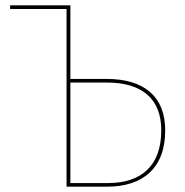

<svg xmlns="http://www.w3.org/2000/svg" viewBox="-20 -701 694 721"><path d="M380.1 -404.6H244.3V-680.9H17.9V-667.3H229.9V0H382.4C514.6 0 600.4 -68 600.4 -211.3C600.4 -340 519.6 -404.6 380.1 -404.6ZM385.9 -13.6H244.3V-391H381.4C510.9 -391 585.6 -332.1 585.6 -211.7C585.6 -76.7 508.9 -13.6 385.9 -13.6Z"/></svg>

Font: Fira Sans Hair
Style: Regular
Weight: 100
Designer: bBox Type GmbH & Carrois Corporate GbR & Edenspiekermann AG
Foundry: bBox Type GmbH & Carrois Corporate GbR & Edenspiekermann AG
Version: Version 4.300;PS 004.300;hotconv 1.0.88;makeotf.lib2.5.64775